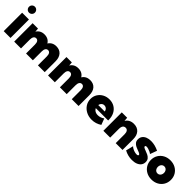

<svg xmlns="http://www.w3.org/2000/svg" viewBox="332 -2162 3598 3598"><g transform="rotate(45 2130.5 -363.5)"><path d="M138.7 -580.1Q106 -580.1 83.5 -603Q61 -626 61 -658.7Q61 -691.4 83.5 -714.4Q106 -737.3 138.7 -737.3Q171.9 -737.3 194.6 -714.4Q217.3 -691.4 217.3 -658.7Q217.3 -626 194.6 -603Q171.9 -580.1 138.7 -580.1ZM229 0H48.8V-488.3H229Z M1135.7 0H955.6V-235.4Q955.6 -284.2 938.5 -310.5Q921.4 -336.9 889.6 -336.9Q856.9 -336.9 839.1 -310.3Q821.3 -283.7 821.3 -235.4V0H641.1V-235.4Q641.1 -284.2 624 -310.5Q606.9 -336.9 575.2 -336.9Q542.5 -336.9 524.7 -310.3Q506.8 -283.7 506.8 -235.4V0H326.7V-488.3H469.2L475.1 -412.1Q500 -454.1 540.3 -476.1Q580.6 -498 633.8 -498Q687.5 -498 727.5 -476.6Q767.6 -455.1 791 -414.6Q816.4 -455.6 856 -476.8Q895.5 -498 948.2 -498Q1036.6 -498 1086.2 -441.7Q1135.7 -385.3 1135.7 -284.7Z M2032.7 0H1852.5V-235.4Q1852.5 -284.2 1835.4 -310.5Q1818.4 -336.9 1786.6 -336.9Q1753.9 -336.9 1736.1 -310.3Q1718.3 -283.7 1718.3 -235.4V0H1538.1V-235.4Q1538.1 -284.2 1521 -310.5Q1503.9 -336.9 1472.2 -336.9Q1439.5 -336.9 1421.6 -310.3Q1403.8 -283.7 1403.8 -235.4V0H1223.6V-488.3H1366.2L1372.1 -412.1Q1397 -454.1 1437.3 -476.1Q1477.5 -498 1530.8 -498Q1584.5 -498 1624.5 -476.6Q1664.6 -455.1 1688 -414.6Q1713.4 -455.6 1752.9 -476.8Q1792.5 -498 1845.2 -498Q1933.6 -498 1983.2 -441.7Q2032.7 -385.3 2032.7 -284.7Z M2585 -51.3Q2493.7 9.8 2386.7 9.8Q2304.2 9.8 2238.5 -24.7Q2172.9 -59.1 2134.5 -118.4Q2096.2 -177.7 2096.2 -252.4Q2096.2 -322.8 2130.4 -378.2Q2164.6 -433.6 2223.4 -465.8Q2282.2 -498 2356.4 -498Q2434.1 -498 2492.7 -462.4Q2551.3 -426.8 2584 -363.3Q2616.7 -299.8 2616.7 -215.8V-200.2H2289.6Q2298.3 -181.2 2314 -165.8Q2329.6 -150.4 2353 -141.1Q2376.5 -131.8 2407.7 -131.8Q2476.6 -131.8 2538.1 -175.8ZM2281.2 -273.4H2451.7Q2449.2 -296.4 2437.7 -314Q2426.3 -331.5 2407.5 -341.6Q2388.7 -351.6 2365.7 -351.6Q2342.3 -351.6 2324.7 -340.8Q2307.1 -330.1 2296.1 -312.5Q2285.2 -294.9 2281.2 -273.4Z M3197.3 0H3017.1V-235.4Q3017.1 -284.2 2998.3 -310.5Q2979.5 -336.9 2944.8 -336.9Q2921.4 -336.9 2904.5 -325Q2887.7 -313 2878.9 -290.3Q2870.1 -267.6 2870.1 -235.4V0H2689.9V-488.3H2832.5L2838.4 -410.6Q2864.3 -453.6 2906 -475.8Q2947.8 -498 3003.9 -498Q3094.7 -498 3146 -441.7Q3197.3 -385.3 3197.3 -284.7Z M3251 -41.5 3288.1 -189.9Q3301.3 -174.3 3327.4 -159.7Q3353.5 -145 3384.3 -136Q3415 -127 3440.9 -127Q3460.4 -127 3470.7 -132.8Q3481 -138.7 3481 -149.4Q3481 -160.6 3471.2 -168.7Q3461.4 -176.8 3445.1 -183.6Q3428.7 -190.4 3407.7 -197.8Q3376.5 -209 3342 -225.3Q3307.6 -241.7 3283.7 -270.3Q3259.8 -298.8 3259.8 -346.7Q3259.8 -393.1 3284.4 -427Q3309.1 -460.9 3354.2 -479.5Q3399.4 -498 3460.4 -498Q3562.5 -498 3666 -446.8L3615.7 -309.6Q3600.1 -323.2 3574.7 -335.4Q3549.3 -347.7 3522.7 -355.5Q3496.1 -363.3 3476.6 -363.3Q3460.4 -363.3 3452.4 -357.7Q3444.3 -352.1 3444.3 -342.3Q3444.3 -331.5 3453.9 -323.5Q3463.4 -315.4 3479.7 -308.8Q3496.1 -302.2 3515.6 -294.9Q3548.3 -283.7 3583 -267.3Q3617.7 -251 3641.8 -222.4Q3666 -193.8 3666 -145.5Q3666 -98.1 3639.9 -63.2Q3613.8 -28.3 3566.2 -9.3Q3518.6 9.8 3453.6 9.8Q3345.2 9.8 3251 -41.5Z M3971.2 9.8Q3894.5 9.8 3834.2 -23.2Q3773.9 -56.2 3739.5 -113.5Q3705.1 -170.9 3705.1 -244.1Q3705.1 -317.4 3739.5 -374.8Q3773.9 -432.1 3834.2 -465.1Q3894.5 -498 3971.2 -498Q4048.3 -498 4108.2 -465.1Q4168 -432.1 4202.1 -374.8Q4236.3 -317.4 4236.3 -244.1Q4236.3 -170.9 4202.1 -113.5Q4168 -56.2 4108.2 -23.2Q4048.3 9.8 3971.2 9.8ZM3970.7 -151.4Q3994.1 -151.4 4012.5 -163.3Q4030.8 -175.3 4041.3 -196.5Q4051.8 -217.8 4051.8 -245.1Q4051.8 -271.5 4041.3 -292.2Q4030.8 -313 4012.5 -325Q3994.1 -336.9 3970.7 -336.9Q3947.3 -336.9 3929 -325Q3910.6 -313 3900.1 -292.2Q3889.6 -271.5 3889.6 -245.1Q3889.6 -217.8 3900.1 -196.5Q3910.6 -175.3 3929 -163.3Q3947.3 -151.4 3970.7 -151.4Z"/></g></svg>

Font: Kumbh Sans Black
Style: Regular
Weight: 900
Version: Version 1.005